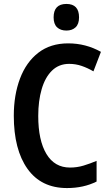

<svg xmlns="http://www.w3.org/2000/svg" viewBox="-20 -944 559 974"><path d="M331 -620Q279 -620 244 -586Q209 -552 191.5 -492Q174 -432 174 -356Q174 -232 215.5 -163Q257 -94 335 -94Q371 -94 404 -104Q437 -114 470 -128V-23Q404 10 320 10Q189 10 119.5 -87.5Q50 -185 50 -357Q50 -462 81.5 -545.5Q113 -629 174.5 -676.5Q236 -724 326 -724Q415 -724 492 -681L454 -582Q425 -599 394.5 -609.5Q364 -620 331 -620ZM317 -924Q381 -924 381 -856Q381 -822 363.5 -805.5Q346 -789 317 -789Q287 -789 269.5 -805.5Q252 -822 252 -856Q252 -924 317 -924Z"/></svg>

Font: Noto Sans Myanmar Condensed SemiBold
Style: Regular
Weight: 600
Width: 3
Designer: Monotype Design Team
Foundry: Monotype Imaging Inc.
Version: Version 2.107; ttfautohint (v1.8.4.7-5d5b)